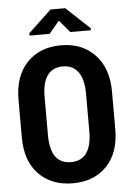

<svg xmlns="http://www.w3.org/2000/svg" viewBox="-61 -960 691 1015"><g transform="rotate(-5 284.5 -452.0)"><path d="M532.2 -254.9Q532.2 -129.9 464.8 -59.6Q397.5 10.7 284.2 10.7Q171.9 10.7 103.5 -59.6Q36.1 -129.9 36.1 -254.9Q36.1 -278.3 36.1 -325.2Q36.1 -357.4 36.1 -454.1Q36.1 -579.1 103.5 -650.4Q171.9 -721.7 284.2 -721.7Q395.5 -721.7 463.9 -650.4Q532.2 -579.1 532.2 -454.1Q532.2 -387.7 532.2 -254.9ZM394.5 -456.1Q394.5 -531.2 366.2 -570.3Q337.9 -609.4 284.2 -609.4Q229.5 -609.4 202.1 -570.3Q174.8 -532.2 174.8 -456.1Q174.8 -388.7 174.8 -254.9Q174.8 -178.7 202.1 -139.6Q230.5 -101.6 284.2 -101.6Q337.9 -101.6 366.2 -139.6Q394.5 -178.7 394.5 -254.9Q394.5 -322.3 394.5 -456.1ZM449.2 -797.9Q449.2 -794.9 449.2 -787.1Q421.9 -787.1 339.8 -787.1Q326.2 -803.7 285.2 -852.5Q271.5 -835.9 230.5 -787.1Q203.1 -787.1 124 -787.1Q124 -790 124 -799.8Q154.3 -828.1 246.1 -915Q265.6 -915 324.2 -915Q355.5 -885.7 449.2 -797.9Z"/></g></svg>

Font: Noto Sans Hebrew DECATHLON 
Style: Bold
Weight: 400
Designer: Monotype Design Team
Version: Version 2.000;GOOG;noto-fonts:20170220:a8a215d2e889